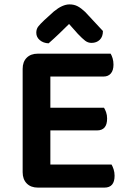

<svg xmlns="http://www.w3.org/2000/svg" viewBox="-20 -851 585 873"><path d="M152 2Q120 2 101.5 -17Q83 -36 83 -68V-538Q83 -570 101.5 -588.5Q120 -607 152 -607H483Q488 -599 492 -586Q496 -573 496 -557Q496 -531 484 -517Q472 -503 451 -503H209V-361H453Q458 -353 462.5 -340.5Q467 -328 467 -312Q467 -258 421 -258H209V-103H487Q492 -95 496.5 -81.5Q501 -68 501 -52Q501 2 455 2ZM294 -742Q274 -722 250 -699Q226 -676 201 -654Q177 -655 161 -668.5Q145 -682 145 -702Q145 -719 154 -730.5Q163 -742 181 -759L225 -799Q264 -831 296 -831Q317 -831 333 -822.5Q349 -814 367 -797L448 -710Q448 -684 433.5 -670Q419 -656 396 -656Q380 -656 367 -666Q354 -676 334 -697Z"/></svg>

Font: Baloo Tammudu 2 SemiBold
Style: Regular
Weight: 600
Designer: Maithili Shingre, Omkar Shende and Ek Type
Foundry: Ek Type
Version: Version 1.640;hotconv 1.0.111;makeotfexe 2.5.65597; ttfautoh